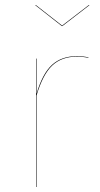

<svg xmlns="http://www.w3.org/2000/svg" viewBox="-20 -753 401 773"><path d="M336 -522V-520Q314 -525 290 -525Q228 -525 190 -489Q152 -453 127 -368V0H125V-517H127V-375Q151 -457 189.5 -492Q228 -527 290 -527Q314 -527 336 -522ZM340 -732 231 -648H229L122 -732L124 -733L230 -650L338 -733Z"/></svg>

Font: FiraGO Two
Style: Regular
Weight: 100
Designer: bBox Type
Foundry: bBox Type GmbH
Version: Version 1.001